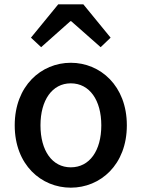

<svg xmlns="http://www.w3.org/2000/svg" viewBox="-20 -854 654 887"><path d="M123 -680 170 -636 305 -756H309L445 -636L491 -680L365 -834H249ZM307 13C443 13 566 -92 566 -275C566 -458 443 -564 307 -564C171 -564 48 -458 48 -275C48 -92 171 13 307 13ZM307 -81C221 -81 167 -158 167 -275C167 -391 221 -469 307 -469C394 -469 448 -391 448 -275C448 -158 394 -81 307 -81Z"/></svg>

Font: Noto Sans JP Medium
Style: Regular
Weight: 500
Designer: Ryoko NISHIZUKA  (kana, bopomofo & ideographs); Paul D. Hunt (Latin, Greek & Cyrillic); Sandoll Communications , Soo-you
Foundry: Adobe
Version: Version 2.002;hotconv 1.0.116;makeotfexe 2.5.65601